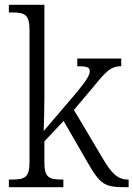

<svg xmlns="http://www.w3.org/2000/svg" viewBox="-20 -780 556 800"><path d="M17 0H244V-32H239C187 -32 165 -38 165 -102V-191L245 -276L345 -103C398 -10 417 0 504 0H516V-32H512C471 -32 444 -58 408 -120L288 -322L364 -412C419 -479 439 -504 485 -504V-536H302V-504C339 -504 354 -501 354 -484C354 -468 343 -446 285 -378L162 -234C163 -258 165 -333 165 -374V-760H17V-728H32C80 -728 103 -721 103 -656V-105C103 -39 82 -32 29 -32H17Z"/></svg>

Font: Noto Serif Bengali SemiCondensed Light
Style: Regular
Weight: 300
Width: 4
Designer: Juan Bruce, Universal Thirst, Indian Type Foundry and the Monotype Design Team.
Foundry: Monotype Imaging Inc.
Version: Version 2.003